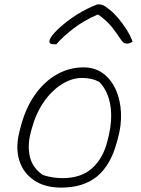

<svg xmlns="http://www.w3.org/2000/svg" viewBox="-20 -842 640 872"><path d="M359 -536Q412 -536 449 -508Q486 -480 506.5 -433.5Q527 -387 529.5 -329.5Q532 -272 515 -212L510 -194Q482 -91 420.5 -40.5Q359 10 258 10Q183 10 134 -23.5Q85 -57 67.5 -114Q50 -171 68 -243L72 -259Q94 -347 136.5 -408.5Q179 -470 236.5 -503Q294 -536 359 -536ZM353 -488Q306 -488 260 -459Q214 -430 178.5 -378.5Q143 -327 124 -257L119 -238Q104 -180 116 -129.5Q128 -79 175 -47Q197 -40 219.5 -36.5Q242 -33 264 -33Q349 -33 399 -78.5Q449 -124 468 -202L472 -218Q492 -300 481 -365Q470 -430 431 -470Q398 -488 353 -488ZM422 -822H431Q438 -822 447.5 -818.5Q457 -815 479 -797Q496 -784 516 -760.5Q536 -737 554 -709Q572 -681 582 -653Q570 -644 557 -644Q547 -644 541 -648.5Q535 -653 525 -668Q509 -693 487 -720.5Q465 -748 427 -775H421Q360 -748 313 -712Q266 -676 236 -641H226Q211 -641 207 -646Q203 -651 205 -659Q208 -669 217.5 -681.5Q227 -694 246 -712Q284 -747 329 -775.5Q374 -804 422 -822Z"/></svg>

Font: Recursive Sn Csl St Lt
Style: Italic
Weight: 300
Italic angle: -15°
Version: Version 1.079;hotconv 1.0.112;makeotfexe 2.5.65598; ttfautoh